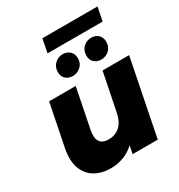

<svg xmlns="http://www.w3.org/2000/svg" viewBox="-208 -1040 1109 1189"><g transform="rotate(-30 346.0 -446.0)"><path d="M240 9Q173 9 125 -19.5Q77 -48 57 -104Q37 -160 53 -243L113 -542H303L247 -261Q236 -209 253 -181Q270 -153 316 -153Q364 -153 396.5 -182.5Q429 -212 441 -274L495 -542H685L577 0H397L409 -57Q372 -23 328.5 -7Q285 9 240 9ZM524 -604Q493 -604 473.5 -622Q454 -640 454 -671Q454 -708 478 -730.5Q502 -753 534 -753Q565 -753 584.5 -734.5Q604 -716 604 -685Q604 -648 580 -626Q556 -604 524 -604ZM320 -604Q289 -604 269.5 -622Q250 -640 250 -671Q250 -708 274.5 -730.5Q299 -753 330 -753Q361 -753 381 -734.5Q401 -716 401 -685Q401 -648 376.5 -626Q352 -604 320 -604ZM253 -804 272 -901H666L647 -804Z"/></g></svg>

Font: Montserrat ExtraBold
Style: Italic
Weight: 800
Italic angle: -11.3°
Designer: Julieta Ulanovsky
Foundry: Julieta Ulanovsky
Version: Version 9.000; ttfautohint (v1.8.4.7-5d5b)